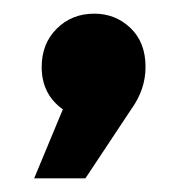

<svg xmlns="http://www.w3.org/2000/svg" viewBox="-20 -169 272 281"><path d="M30 92 72 -9Q41 -31 41 -71Q41 -105 63 -127Q85 -149 118 -149Q149 -149 171 -128Q193 -107 193 -71Q193 -38 172 -9L105 92Z"/></svg>

Font: Trueno
Style: SBd
Weight: 600
Designer: Julieta Ulanovsky
Foundry: Julieta Ulanovsky
Version: Version 3.001b